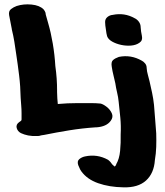

<svg xmlns="http://www.w3.org/2000/svg" viewBox="-20 -608 744 864"><path d="M432 -142Q443 -140 459 -128Q475 -116 483 -98.5Q491 -81 478 -64Q459 -38 414 -35H410Q350 -31 291.5 -21.5Q233 -12 179 -1Q174 0 169 0.5Q164 1 159 3Q156 4 152 4H146Q124 5 106.5 1.5Q89 -2 74 -9Q59 -17 55 -32.5Q51 -48 67 -59Q70 -61 73.5 -63.5Q77 -66 77 -70V-99Q77 -116 75.5 -133Q74 -150 73 -167Q72 -220 66 -269Q60 -318 53 -364Q49 -393 44.5 -420.5Q40 -448 34 -472Q33 -476 33 -477V-478Q30 -494 27 -509Q24 -524 21 -540Q18 -558 29.5 -567Q41 -576 55 -581Q86 -591 122 -587.5Q158 -584 176 -566Q177 -564 178 -563Q179 -562 181 -559Q186 -551 186 -542L197 -503Q209 -462 217.5 -412Q226 -362 229 -311Q233 -283 235 -254.5Q237 -226 237 -196Q237 -193 236.5 -204Q236 -215 235.5 -230.5Q235 -246 234.5 -257.5Q234 -269 234 -268.5Q234 -268 235 -246Q235 -234 236 -214.5Q237 -195 238 -165Q238 -159 239 -153Q240 -147 240 -142V-140Q263 -142 284 -143Q305 -144 329.5 -144Q354 -144 390 -144Q401 -144 411.5 -143.5Q422 -143 432 -142ZM453 -509Q453 -523 463.5 -531.5Q474 -540 487 -541Q540 -552 586 -526Q597 -521 605 -510Q613 -499 613 -485Q614 -467 618.5 -446.5Q623 -426 608 -416Q593 -405 570.5 -403Q548 -401 525 -406Q502 -411 484.5 -421Q467 -431 462 -445Q460 -451 459 -458Q458 -465 457 -472L454 -493ZM677 112Q673 172 637 204.5Q601 237 535 235Q472 234 422 216.5Q372 199 346 163Q340 155 336 144L332 135Q326 117 337 108Q348 99 362 96Q417 84 466 111Q477 119 486 133L488 134Q490 137 493.5 140Q497 143 501 136Q502 134 503 132V131Q517 107 520.5 71Q524 35 523 -3Q525 -41 521.5 -78Q518 -115 514 -150Q512 -171 507 -191.5Q502 -212 499 -233Q495 -252 490.5 -269.5Q486 -287 483 -307Q479 -329 488.5 -337.5Q498 -346 515 -352Q569 -363 618 -335Q626 -331 633 -322.5Q640 -314 640 -302Q641 -286 645.5 -271Q650 -256 653 -242Q659 -216 664.5 -190Q670 -164 673 -136Q676 -106 678 -73Q680 -40 683 -8Q684 24 683 53.5Q682 83 677 112Z"/></svg>

Font: Nerko One
Style: Regular
Weight: 400
Designer: Nermin Kahrimanovic
Foundry: Nermin Kahrimanovic
Version: Version 1.101